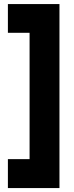

<svg xmlns="http://www.w3.org/2000/svg" viewBox="-20 -830 370 960"><path d="M127.9 -666Q118.2 -666 108.4 -666Q98.6 -666 88.9 -666Q80.1 -666 72.3 -666Q63.5 -666 55.7 -666Q46.9 -666 38.1 -666Q28.3 -666 19.5 -666Q19.5 -668.9 19.5 -670.9Q19.5 -673.8 19.5 -675.8Q19.5 -690.4 19.5 -704.1Q19.5 -718.8 19.5 -732.4Q19.5 -742.2 19.5 -752Q19.5 -761.7 19.5 -771.5Q19.5 -781.2 19.5 -791Q19.5 -799.8 19.5 -809.6Q22.5 -809.6 25.4 -809.6Q27.3 -809.6 30.3 -809.6Q56.6 -809.6 84 -809.6Q110.4 -809.6 137.7 -809.6Q156.2 -809.6 174.8 -809.6Q193.4 -809.6 211.9 -809.6Q227.5 -809.6 244.1 -809.6Q260.7 -809.6 277.3 -809.6Q277.3 -807.6 277.3 -804.7Q277.3 -802.7 277.3 -799.8Q277.3 -767.6 277.3 -735.4Q277.3 -703.1 277.3 -670.9Q277.3 -601.6 277.3 -531.2Q277.3 -460.9 277.3 -390.6Q277.3 -320.3 277.3 -250Q277.3 -180.7 277.3 -110.4Q277.3 -54.7 277.3 0Q277.3 54.7 277.3 110.4Q274.4 110.4 272.5 110.4Q269.5 110.4 266.6 110.4Q240.2 110.4 212.9 110.4Q186.5 110.4 159.2 110.4Q140.6 110.4 122.1 110.4Q103.5 110.4 85 110.4Q69.3 110.4 52.7 110.4Q36.1 110.4 19.5 110.4Q19.5 107.4 19.5 105.5Q19.5 102.5 19.5 99.6Q19.5 85.9 19.5 72.3Q19.5 57.6 19.5 43.9Q19.5 34.2 19.5 24.4Q19.5 14.6 19.5 4.9Q19.5 -4.9 19.5 -14.6Q19.5 -24.4 19.5 -34.2Q22.5 -34.2 25.4 -34.2Q27.3 -34.2 30.3 -34.2Q42 -34.2 54.7 -34.2Q66.4 -34.2 79.1 -34.2Q87.9 -34.2 95.7 -34.2Q104.5 -34.2 113.3 -34.2Q116.2 -34.2 120.1 -34.2Q124 -34.2 127.9 -34.2Q127.9 -105.5 127.9 -177.7Q127.9 -249 127.9 -320.3Q127.9 -371.1 127.9 -421.9Q127.9 -472.7 127.9 -523.4Q127.9 -541 127.9 -557.6Q127.9 -574.2 127.9 -591.8Q127.9 -610.4 127.9 -628.9Q127.9 -647.5 127.9 -666Z"/></svg>

Font: LeFont
Style: Bold
Weight: 800
Designer: Leryon MEDIA
Version: Version 1.0